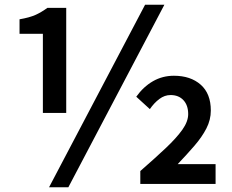

<svg xmlns="http://www.w3.org/2000/svg" viewBox="-20 -772 975 806"><path d="M160 -298V-630H62V-691Q103 -698 128 -709Q153 -720 179 -739H258V-298ZM186 14 589 -752H670L267 14ZM569 0V-54Q631 -108 676 -150.5Q721 -193 745.5 -227.5Q770 -262 770 -293Q770 -330 750 -351.5Q730 -373 696 -373Q671 -373 649 -356.5Q627 -340 609 -314L552 -366Q582 -408 622 -431Q662 -454 710 -454Q780 -454 822.5 -416.5Q865 -379 865 -308Q865 -269 846.5 -233Q828 -197 796.5 -160.5Q765 -124 726 -83H885V0Z"/></svg>

Font: Noto Sans HK Thin SemiBold
Style: Regular
Weight: 600
Version: Version 2.004-H2;hotconv 1.0.118;makeotfexe 2.5.65603